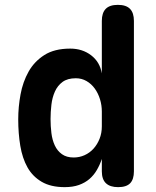

<svg xmlns="http://www.w3.org/2000/svg" viewBox="-20 -760 640 790"><path d="M466 10Q433 10 416 -6Q399 -22 399 -55V-106Q391 -82 378.5 -60.5Q366 -39 348 -23.5Q330 -8 305 1Q280 10 246 10Q189 10 151.5 -12Q114 -34 93 -71.5Q72 -109 63.5 -160Q55 -211 55 -269Q55 -320 64.5 -371.5Q74 -423 97.5 -465Q121 -507 162.5 -533.5Q204 -560 269 -560Q319 -560 355 -532.5Q391 -505 399 -458V-674Q399 -707 415 -723.5Q431 -740 465 -740Q499 -740 515 -723.5Q531 -707 531 -674V-55Q531 -22 515.5 -6Q500 10 466 10ZM283 -112Q307 -112 328 -121.5Q349 -131 364.5 -148Q380 -165 389.5 -188.5Q399 -212 399 -240V-301Q399 -327 391.5 -351.5Q384 -376 370 -395.5Q356 -415 336 -426.5Q316 -438 292 -438Q258 -438 237.5 -423Q217 -408 206 -383.5Q195 -359 191.5 -329Q188 -299 188 -270Q188 -241 191.5 -212.5Q195 -184 205.5 -161.5Q216 -139 235 -125.5Q254 -112 283 -112Z"/></svg>

Font: Maple Mono NL
Style: Bold
Weight: 700
Monospace: yes
Designer: subframe7536
Version: Version 7.000